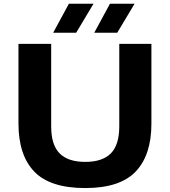

<svg xmlns="http://www.w3.org/2000/svg" viewBox="-20 -968 883 998"><path d="M423 9.5Q240 9.5 158 -76.2Q76 -162 76 -325.5V-740H246V-311.5Q246 -215 289.8 -170.8Q333.5 -126.5 423 -126.5Q512.5 -126.5 556.2 -170.8Q600 -215 600 -311.5V-740H767V-325.5Q767 -162 685.2 -76.2Q603.5 9.5 423 9.5ZM470 -798 551.5 -948.5H679.5L589.5 -798ZM256.5 -798 338 -948.5H466L376 -798Z"/></svg>

Font: Encode Sans Expanded
Style: Bold
Weight: 700
Width: 7
Designer: Multiple Designers
Foundry: Impallari Type
Version: Version 3.000; ttfautohint (v1.8.3) -l 8 -r 50 -G 200 -x 14 